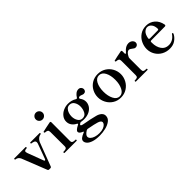

<svg xmlns="http://www.w3.org/2000/svg" viewBox="90 -1746 2941 2941"><g transform="rotate(-45 1560.5 -276.0)"><path d="M234 -3 73 -410Q48 -458 0 -461Q-5 -462 -6.5 -464.5Q-8 -467 -8 -474Q-8 -485 0 -485H244Q251 -485 251 -474Q251 -461 243 -461Q221 -461 206.5 -454Q192 -447 192 -433Q192 -428 193 -426Q194 -416 199 -401L296 -143Q300 -130 310 -130Q318 -130 324 -144L394 -333L416 -394Q419 -406 419 -414Q419 -441 394.5 -450.5Q370 -460 346 -462Q339 -463 339 -474Q339 -485 346 -485H548Q555 -485 555 -474Q555 -467 552 -465Q549 -463 539 -460Q516 -458 492 -438.5Q468 -419 453 -388Q437 -351 307 -4Q301 13 283 13H258Q240 13 234 -3Z M654 -673Q654 -704 675.5 -725.5Q697 -747 728 -747Q758 -747 780 -725.5Q802 -704 802 -673Q802 -643 780 -621.5Q758 -600 728 -600Q697 -600 675.5 -621.5Q654 -643 654 -673ZM603 0Q596 0 596 -13Q596 -24 603 -24H615Q644 -24 660.5 -33Q677 -42 677 -72L676 -380Q676 -411 661 -421Q646 -431 611 -433Q602 -434 602 -448Q602 -456 608 -457Q630 -463 677.5 -472.5Q725 -482 769 -491L775 -492Q792 -492 792 -473L791 -72Q791 -42 808 -33Q825 -24 854 -24H866Q873 -24 873 -13Q873 0 866 0Z M1361 -444Q1353 -438 1353 -430Q1353 -425 1360 -414Q1392 -372 1392 -322Q1392 -279 1367.5 -240Q1343 -201 1294.5 -176.5Q1246 -152 1178 -152Q1152 -152 1124 -157Q1120 -158 1114 -158Q1105 -158 1097 -153Q1075 -140 1075 -131Q1075 -122 1087.5 -116Q1100 -110 1139 -103Q1180 -97 1242.5 -83.5Q1305 -70 1345 -59Q1393 -47 1423.5 -20.5Q1454 6 1454 45Q1454 98 1409.5 131.5Q1365 165 1300.5 180Q1236 195 1173 195Q1088 195 1033.5 176.5Q979 158 955 130.5Q931 103 931 75Q931 48 955.5 27.5Q980 7 1029 -12Q1041 -17 1041 -21Q1041 -26 1028 -31Q1000 -42 986 -56Q972 -70 972 -85Q972 -104 993 -121.5Q1014 -139 1052 -158Q1063 -163 1063 -169Q1063 -176 1052 -182Q1008 -204 983.5 -240Q959 -276 959 -321Q959 -371 990 -411.5Q1021 -452 1070 -474Q1119 -496 1173 -496Q1249 -496 1308 -459Q1315 -455 1320 -455Q1330 -455 1336 -466Q1356 -499 1383 -520Q1410 -541 1443 -541Q1471 -541 1487.5 -522.5Q1504 -504 1504 -483Q1504 -462 1490.5 -446.5Q1477 -431 1451 -431Q1438 -431 1416 -441Q1413 -442 1402.5 -446Q1392 -450 1383 -450Q1371 -450 1361 -444ZM1279 -332Q1279 -384 1253 -426Q1227 -468 1176 -468Q1140 -468 1117 -444Q1094 -420 1083.5 -385.5Q1073 -351 1073 -319Q1073 -263 1099.5 -220.5Q1126 -178 1174 -178Q1229 -178 1254 -226Q1279 -274 1279 -332ZM1291 30Q1246 15 1118 -9Q1115 -10 1108 -10Q1100 -10 1090 -5Q1024 36 1024 72Q1024 97 1046.5 118.5Q1069 140 1108.5 152.5Q1148 165 1195 165Q1246 165 1281 151.5Q1316 138 1333 118Q1350 98 1350 81Q1350 64 1334 51Q1318 38 1291 30Z M1565 -242Q1565 -308 1596 -366.5Q1627 -425 1684 -460.5Q1741 -496 1815 -496Q1889 -496 1946.5 -460.5Q2004 -425 2035.5 -366.5Q2067 -308 2067 -242Q2067 -178 2035.5 -119Q2004 -60 1946.5 -23.5Q1889 13 1815 13Q1741 13 1684 -23.5Q1627 -60 1596 -119Q1565 -178 1565 -242ZM1945 -242Q1945 -339 1911 -403.5Q1877 -468 1815 -468Q1755 -468 1721 -403Q1687 -338 1687 -242Q1687 -147 1721 -80.5Q1755 -14 1815 -14Q1876 -14 1910.5 -80.5Q1945 -147 1945 -242Z M2571 -424Q2571 -401 2555.5 -386Q2540 -371 2517 -371Q2502 -371 2490.5 -377.5Q2479 -384 2463 -397Q2449 -408 2438 -414Q2427 -420 2415 -420Q2373 -420 2337 -346Q2331 -335 2331 -320V-72Q2331 -42 2346 -33Q2361 -24 2389 -24H2401Q2408 -24 2408 -12Q2408 0 2401 0H2148Q2141 0 2141 -12Q2141 -24 2148 -24H2158Q2186 -24 2201 -33Q2216 -42 2216 -72V-381Q2216 -412 2201 -422Q2186 -432 2151 -434Q2142 -435 2142 -450Q2142 -456 2148 -457Q2170 -463 2217 -473Q2264 -483 2308 -491L2314 -492Q2331 -492 2331 -473V-426Q2331 -412 2339 -412Q2348 -412 2361 -428Q2387 -461 2418 -479Q2449 -497 2481 -497Q2521 -497 2546 -475Q2571 -453 2571 -424Z M3075 -124Q3076 -122 3076 -118Q3074 -108 3069 -100Q3044 -54 2995 -20.5Q2946 13 2875 13Q2802 13 2743 -20Q2684 -53 2650.5 -110.5Q2617 -168 2617 -236Q2617 -298 2645.5 -358Q2674 -418 2730 -457Q2786 -496 2863 -496Q2944 -496 3003 -445Q3062 -394 3078 -305V-301Q3078 -282 3058 -282L2763 -280Q2742 -280 2742 -263V-245Q2742 -157 2783 -97Q2824 -37 2901 -37Q2995 -37 3055 -125Q3058 -130 3064 -130L3068 -129Q3069 -129 3071 -128Q3073 -127 3075 -124ZM2750 -339 2749 -333Q2749 -325 2754.5 -320Q2760 -315 2769 -315L2937 -317Q2958 -317 2958 -334Q2957 -397 2928.5 -432.5Q2900 -468 2859 -468Q2827 -468 2795.5 -439.5Q2764 -411 2750 -339Z"/></g></svg>

Font: Shippori Mincho B1
Style: Bold
Weight: 700
Designer: FONTDASU
Foundry: FONTDASU / Google Inc. / but / Adobe
Version: Version 3.110; ttfautohint (v1.8.3)